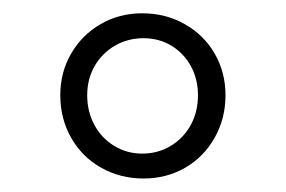

<svg xmlns="http://www.w3.org/2000/svg" viewBox="-20 -720 426 286"><path d="M69.8 -578.1Q69.8 -612.3 85.9 -640.1Q102.1 -668 129.9 -684.1Q157.7 -700.2 191.9 -700.2Q226.6 -700.2 255.1 -684.1Q283.7 -668 299.8 -640.1Q315.9 -612.3 315.9 -578.1Q315.9 -543.5 299.8 -514.9Q283.7 -486.3 255.9 -470.2Q228 -454.1 193.8 -454.1Q159.2 -454.1 130.6 -470.2Q102.1 -486.3 85.9 -514.9Q69.8 -543.5 69.8 -578.1ZM274.9 -578.1Q274.9 -602.1 264.4 -621.3Q253.9 -640.6 235.4 -651.9Q216.8 -663.1 193.8 -663.1Q170.4 -663.1 151.1 -651.9Q131.8 -640.6 120.8 -621.3Q109.9 -602.1 109.9 -578.1Q109.9 -553.7 120.6 -533.9Q131.3 -514.2 150.1 -502.7Q168.9 -491.2 191.9 -491.2Q215.3 -491.2 234.4 -502.7Q253.4 -514.2 264.2 -533.9Q274.9 -553.7 274.9 -578.1Z"/></svg>

Font: Selawik Light
Style: Regular
Weight: 300
Designer: Aaron Bell
Foundry: Microsoft Corporation
Version: Version 1.01